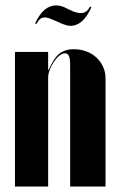

<svg xmlns="http://www.w3.org/2000/svg" viewBox="-20 -686 438 706"><path d="M159 -429H157V-459V-495H35V0H157V-400Q157 -414 163 -429.5Q169 -445 178 -458.5Q187 -472 198 -481Q209 -490 219 -490Q229 -490 233.5 -480Q238 -470 238 -447V0H368V-399Q368 -421 359 -440.5Q350 -460 334.5 -474.5Q319 -489 297.5 -497Q276 -505 252 -505Q218 -505 197.5 -488Q177 -471 159 -429ZM114 -598 109 -600Q125 -634 144 -650Q163 -666 186 -666Q194 -666 201 -664.5Q208 -663 215 -660L249 -644Q258 -641 264.5 -639.5Q271 -638 277 -638Q289 -638 297 -644Q305 -650 311 -662L316 -659Q300 -624 281 -607.5Q262 -591 239 -591Q231 -591 223 -593.5Q215 -596 207 -599L185 -609Q169 -616 160.5 -619Q152 -622 145 -622Q135 -622 128 -616.5Q121 -611 114 -598Z"/></svg>

Font: Moniqa Black
Style: Regular
Weight: 900
Designer: Rajesh Rajput
Foundry: Rajesh Rajput
Version: Version 1.000